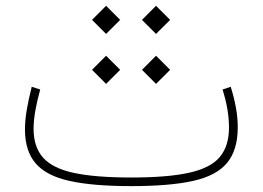

<svg xmlns="http://www.w3.org/2000/svg" viewBox="-20 -633 893 653"><path d="M293 -395.5 340.8 -347.7 388.7 -395.5 340.8 -443.4ZM462.9 -395.5 510.7 -347.7 558.6 -395.5 510.7 -443.4ZM462.9 -565.4 510.7 -517.6 558.6 -565.4 510.7 -613.3ZM293 -565.4 340.8 -517.6 388.7 -565.4 340.8 -613.3ZM764.6 -337.9 736.8 -328.6Q748 -293.5 753.4 -261.2Q758.8 -229 758.8 -198.7Q758.8 -136.7 727.8 -99.4Q696.8 -62 624 -45.7Q551.3 -29.3 426.3 -29.3Q304.2 -29.3 231.4 -44.9Q158.7 -60.5 126.5 -96.9Q94.2 -133.3 94.2 -194.8Q94.2 -222.7 100.1 -256.1Q106 -289.6 116.7 -328.6L87.9 -337.9Q77.1 -295.4 71 -259.3Q64.9 -223.1 64.9 -192.9Q64.9 -119.1 101.6 -76.9Q138.2 -34.7 218 -17.3Q297.9 0 426.3 0Q556.6 0 636.2 -17.6Q715.8 -35.2 752.2 -78.9Q788.6 -122.6 788.6 -200.2Q788.6 -233.4 782.2 -267.8Q775.9 -302.2 764.6 -337.9Z"/></svg>

Font: Estedad VF
Style: Regular
Weight: 100
Designer: Amin Abedi
Version: Version 7.3